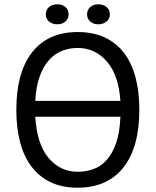

<svg xmlns="http://www.w3.org/2000/svg" viewBox="-20 -861 724 893"><path d="M56 0ZM56 -350Q56 -525 130 -618.5Q204 -712 341 -712Q415 -712 469 -686Q523 -660 558.5 -612.5Q594 -565 611 -498.5Q628 -432 628 -350Q628 -175 553.5 -81.5Q479 12 341 12Q268 12 214.5 -14Q161 -40 125.5 -87.5Q90 -135 73 -201.5Q56 -268 56 -350ZM540 -392Q532 -511 477.5 -574.5Q423 -638 341 -638Q305 -638 271 -625.5Q237 -613 210 -584Q183 -555 165.5 -508Q148 -461 144 -392ZM144 -318Q152 -189 206.5 -125.5Q261 -62 341 -62Q378 -62 413 -74Q448 -86 475 -115.5Q502 -145 519.5 -194Q537 -243 540 -318ZM193 -794Q193 -815 208 -828Q223 -841 247 -841Q270 -841 284.5 -828Q299 -815 299 -794Q299 -774 284.5 -761Q270 -748 247 -748Q223 -748 208 -761Q193 -774 193 -794ZM385 -794Q385 -815 399.5 -828Q414 -841 437 -841Q461 -841 476 -828Q491 -815 491 -794Q491 -774 476 -761Q461 -748 437 -748Q414 -748 399.5 -761Q385 -774 385 -794Z"/></svg>

Font: PT Sans
Style: Regular
Weight: 400
Version: Version 2.003W OFL; ttfautohint (v1.6)